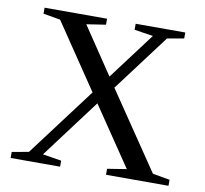

<svg xmlns="http://www.w3.org/2000/svg" viewBox="-75 -736 871 817"><g transform="rotate(10 361.0 -327.5)"><path d="M154.8 -39.1 235.8 -25.9V0H22V-25.9L94.2 -39.1L316.9 -335L127 -616.2L53.2 -628.9V-654.8H323.2V-628.9L240.2 -616.2L376 -414.1L527.8 -616.2L446.8 -628.9V-654.8H661.1V-628.9L588.9 -616.2L404.8 -371.1L629.9 -39.1L704.1 -25.9V0H434.1V-25.9L517.1 -39.1L345.2 -293Z"/></g></svg>

Font: Tinos
Style: Regular
Weight: 400
Designer: Steve Matteson
Foundry: Monotype Imaging Inc.
Version: Version 1.23